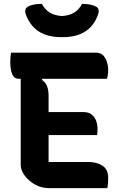

<svg xmlns="http://www.w3.org/2000/svg" viewBox="-20 -972 640 992"><path d="M37 -700H474Q501 -700 514.5 -684.5Q528 -669 533.5 -648.5Q539 -628 539 -614Q539 -599 537.5 -587Q536 -575 532 -565H76Q59 -565 49.5 -578Q40 -591 36.5 -611Q33 -631 33 -652Q33 -663 34 -675.5Q35 -688 37 -700ZM180 -393H412Q438 -393 454 -380Q470 -367 477 -347Q484 -327 484 -305Q484 -299 483.5 -293.5Q483 -288 482.5 -283.5Q482 -279 482 -274H180ZM234 0Q204 0 178 -10.5Q152 -21 131 -39.5Q110 -58 98.5 -79Q87 -100 87 -120Q87 -167 87 -214Q87 -261 87 -308.5Q87 -356 87 -403Q87 -450 87 -496.5Q87 -543 87 -588H207L197 -559Q215 -547 223 -527Q231 -507 231 -476Q231 -434 231 -391.5Q231 -349 231 -306Q231 -263 231 -220Q231 -177 231 -135H438Q480 -135 509.5 -116Q539 -97 539 -52Q539 -38 538 -24Q537 -10 534 0ZM404 -952Q428 -952 445.5 -948.5Q463 -945 478 -937Q487 -931 489 -922.5Q491 -914 489 -905Q478 -867 454 -838.5Q430 -810 392.5 -795Q355 -780 304 -780H296Q246 -780 208.5 -795Q171 -810 147 -838.5Q123 -867 111 -905Q109 -914 111.5 -922.5Q114 -931 122 -937Q138 -945 155 -948.5Q172 -952 196 -952Q213 -922 237 -907Q261 -892 300 -889Q339 -892 363.5 -907Q388 -922 404 -952Z"/></svg>

Font: Recursive Monospace Casual
Style: Bold
Weight: 700
Version: Version 1.047